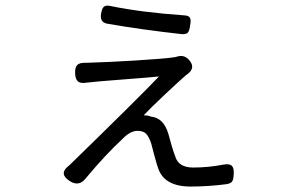

<svg xmlns="http://www.w3.org/2000/svg" viewBox="-20 -644 1040 700"><path d="M643.6 -519.5Q500 -535.2 371.1 -557.6Q342.8 -562.5 348.6 -594.7Q351.6 -613.3 358.9 -619.6Q366.2 -626 382.8 -622.1Q497.1 -598.6 653.3 -587.9Q669.9 -586.9 673.3 -577.6Q676.8 -568.4 672.9 -550.8Q670.9 -532.2 665 -525.4Q659.2 -518.6 643.6 -519.5ZM231.4 -40Q486.3 -288.1 559.6 -365.2Q534.2 -362.3 431.2 -354.5Q328.1 -346.7 296.9 -342.8Q274.4 -338.9 264.6 -346.7Q254.9 -354.5 253.9 -376Q252.9 -398.4 261.7 -407.2Q270.5 -416 293.9 -415Q297.9 -415 306.6 -415.5Q315.4 -416 320.3 -416Q365.2 -417 471.7 -423.3Q578.1 -429.7 617.2 -435.5L628.9 -438.5Q655.3 -445.3 673.3 -420.4Q691.4 -395.5 665 -375Q662.1 -372.1 658.2 -370.1Q637.7 -352.5 582 -300.3Q526.4 -248 503.9 -223.6Q520.5 -223.6 530.3 -218.8Q576.2 -214.8 593.8 -156.2Q607.4 -103.5 619.1 -73.2Q630.9 -33.2 684.6 -33.2Q739.3 -33.2 794.9 -43.9Q816.4 -47.9 825.2 -39.6Q834 -31.2 832 -7.8Q831.1 9.8 826.7 17.1Q822.3 24.4 806.6 27.3Q740.2 36.1 674.8 36.1Q577.1 36.1 555.7 -33.2Q550.8 -46.9 542 -80.1Q533.2 -113.3 531.2 -121.1Q523.4 -144.5 513.2 -155.8Q502.9 -167 481.4 -167Q454.1 -167 424.8 -135.7Q367.2 -83 292 6.8Q267.6 38.1 233.4 15.6Q194.3 -9.8 228.5 -38.1Q228.5 -39.1 229.5 -39.1Q230.5 -39.1 231.4 -40Z"/></svg>

Font: GenSenMaruGothic TW TTF Regular
Style: Regular
Weight: 400
Version: Version 1.301